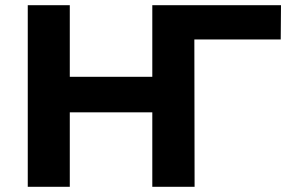

<svg xmlns="http://www.w3.org/2000/svg" viewBox="-20 -720 1118 740"><path d="M567 -700H729V0H567ZM249 0H87V-700H249ZM579 -287H237V-424H579ZM569 0V-700H1063L1062 -568H692L729 -605L730 0Z"/></svg>

Font: MOST Montserrat
Style: Bold
Weight: 700
Designer: Julieta Ulanovsky
Foundry: Julieta Ulanovsky
Version: Version 8.000;March 11, 2024;FontCreator 15.0.0.2926 64-bit